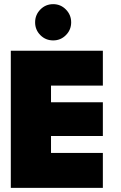

<svg xmlns="http://www.w3.org/2000/svg" viewBox="-20 -904 581 924"><path d="M32 -660H475V-492H225.5V-412H475V-249.5H225.5V-168H475V0H32ZM236 -709.5Q199.5 -709.5 174.2 -735Q149 -760.5 149 -796.5Q149 -832.5 174.2 -858.2Q199.5 -884 236 -884Q272 -884 297.2 -858.2Q322.5 -832.5 322.5 -796.5Q322.5 -760.5 297.2 -735Q272 -709.5 236 -709.5Z"/></svg>

Font: League Spartan Thin Black
Style: Regular
Weight: 900
Version: Version 2.002